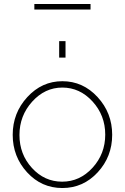

<svg xmlns="http://www.w3.org/2000/svg" viewBox="-20 -937 629 967"><path d="M153 -889V-917H436V-889ZM278 -647V-730H310V-647ZM294 -528Q398 -528 471.5 -448Q545 -368 545 -258Q545 -148 472 -69Q399 10 294 10Q189 10 116.5 -69Q44 -148 44 -258Q44 -368 117.5 -448Q191 -528 294 -528ZM141 -91Q204 -22 293 -22Q382 -22 446 -92Q510 -162 510 -259Q510 -356 446 -426Q382 -496 294 -496Q206 -496 142 -425Q78 -354 78 -257Q78 -160 141 -91Z"/></svg>

Font: Raleway-v4020 ExtraLight
Style: Regular
Weight: 275
Designer: Matt McInerney, Pablo Impallari, Rodrigo Fuenzalida
Foundry: Matt McInerney, Pablo Impallari, Rodrigo Fuenzalida
Version: Version 4.020;PS 004.020;hotconv 1.0.88;makeotf.lib2.5.64775